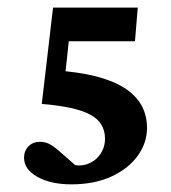

<svg xmlns="http://www.w3.org/2000/svg" viewBox="-20 -480 452 507"><path d="M168 6.8Q114.3 6.8 78.9 -12.9Q43.5 -32.7 43.5 -63.5Q43.5 -81.5 55.2 -93.5Q66.9 -105.5 85 -105.5Q98.1 -105.5 108.6 -100.6Q119.1 -95.7 135.3 -82L191.4 -32.7L162.6 -47.4Q189.5 -39.1 210.9 -46.9Q232.4 -54.7 244.9 -73Q257.3 -91.3 257.3 -113.8Q257.3 -156.2 218.5 -177.2Q179.7 -198.2 90.3 -205.6L120.1 -460H343.8L336.4 -371.1H161.6L150.4 -266.1L128.4 -293.9Q368.2 -277.8 368.2 -142.1Q368.2 -103 344 -69.1Q319.8 -35.2 274.9 -14.2Q230 6.8 168 6.8Z"/></svg>

Font: Lateef
Style: Bold
Weight: 700
Designer: SIL International
Foundry: SIL International
Version: Version 4.200